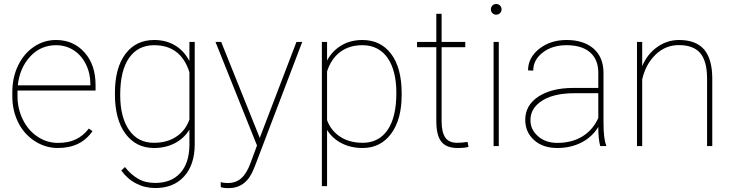

<svg xmlns="http://www.w3.org/2000/svg" viewBox="-20 -741 3715 974"><path d="M273.9 9.8C351.6 9.8 409.7 -18.6 449.2 -75.7C449.2 -75.7 430.7 -88.9 430.7 -88.9C430.7 -88.9 430.7 -88.9 430.7 -88.9C411.6 -64 389.6 -45.9 364.7 -34.2C339.8 -22 309.6 -16.1 273.9 -16.1C273.9 -16.1 273.9 -16.1 273.9 -16.1C236.8 -16.1 202.6 -26.4 170.9 -47.4C139.2 -68.4 114.3 -97.2 96.2 -133.8C78.1 -170.4 68.8 -210 68.8 -252.9C68.8 -252.9 68.8 -281.7 68.8 -281.7C68.8 -281.7 464.8 -281.7 464.8 -281.7C464.8 -281.7 464.8 -309.6 464.8 -309.6C464.8 -309.6 464.8 -309.6 464.8 -309.6C464.8 -377.9 446.3 -433.1 408.7 -475.1C371.1 -517.1 323.2 -538.1 264.2 -538.1C264.2 -538.1 264.2 -538.1 264.2 -538.1C223.6 -538.1 186.5 -526.9 152.3 -503.9C118.2 -481 91.3 -449.2 71.8 -408.7C52.2 -368.2 42.5 -323.2 42.5 -274.4C42.5 -274.4 42.5 -252.4 42.5 -252.4C42.5 -252.4 42.5 -252.4 42.5 -252.4C42.5 -203.6 52.7 -159.2 72.8 -119.1C92.8 -79.1 121.1 -47.9 156.7 -24.9C192.4 -2 231.4 9.8 273.9 9.8C273.9 9.8 273.9 9.8 273.9 9.8ZM264.2 -511.7C296.9 -511.7 326.7 -503.4 353.5 -486.3C379.9 -469.2 400.9 -445.3 416 -414.6C431.2 -383.8 438.5 -350.1 438.5 -314.5C438.5 -314.5 438.5 -308.1 438.5 -308.1C438.5 -308.1 70.3 -308.1 70.3 -308.1C70.3 -308.1 70.3 -308.1 70.3 -308.1C76.7 -367.2 97.7 -416 133.3 -454.6C168.9 -492.7 212.9 -511.7 264.2 -511.7C264.2 -511.7 264.2 -511.7 264.2 -511.7Z M563 -262.7C563 -262.7 563 -262.7 563 -262.7C563 -178.2 580.6 -111.3 616.2 -63C651.9 -14.6 700.2 9.8 761.2 9.8C761.2 9.8 761.2 9.8 761.2 9.8C800.8 9.8 835.9 1.5 867.2 -14.6C897.9 -30.8 922.9 -53.7 940.9 -83.5C940.9 -83.5 940.9 -2.4 940.9 -2.4C940.9 -2.4 940.9 -2.4 940.9 -2.4C939.9 57.6 924.3 104.5 894 137.2C863.8 170.4 821.3 187 767.1 187C767.1 187 767.1 187 767.1 187C734.4 187 705.6 180.2 681.2 166C656.7 152.3 634.3 132.3 613.8 106.4C613.8 106.4 595.2 124 595.2 124C595.2 124 595.2 124 595.2 124C616.2 152.8 641.1 174.8 670.9 189.9C700.2 205.1 732.4 212.9 768.1 212.9C768.1 212.9 768.1 212.9 768.1 212.9C829.6 212.9 878.4 193.4 914.1 153.8C949.7 114.7 967.8 60.5 967.8 -9.3C967.8 -9.3 967.8 -528.3 967.8 -528.3C967.8 -528.3 940.9 -528.3 940.9 -528.3C940.9 -528.3 940.9 -431.6 940.9 -431.6C940.9 -431.6 940.9 -431.6 940.9 -431.6C922.4 -466.3 897.9 -493.2 867.2 -511.2C836.4 -529.3 801.8 -538.1 762.2 -538.1C762.2 -538.1 762.2 -538.1 762.2 -538.1C700.2 -538.1 651.9 -514.6 616.2 -467.3C580.6 -419.9 563 -354 563 -269.5C563 -269.5 563 -262.7 563 -262.7ZM589.8 -259.3C589.8 -342.3 605 -405.3 635.3 -447.8C665 -490.2 707.5 -511.7 761.7 -511.7C761.7 -511.7 761.7 -511.7 761.7 -511.7C852.5 -511.7 912.1 -465.8 940.9 -374.5C940.9 -374.5 940.9 -134.8 940.9 -134.8C940.9 -134.8 940.9 -134.8 940.9 -134.8C927.7 -97.2 905.8 -68.4 874.5 -47.9C843.3 -26.9 805.2 -16.6 760.7 -16.6C760.7 -16.6 760.7 -16.6 760.7 -16.6C706.5 -16.6 664.6 -38.1 634.8 -81.5C605 -124.5 589.8 -183.6 589.8 -259.3C589.8 -259.3 589.8 -259.3 589.8 -259.3Z M1102.1 -528.3C1102.1 -528.3 1073.2 -528.3 1073.2 -528.3C1073.2 -528.3 1283.7 -2.9 1283.7 -2.9C1283.7 -2.9 1251.5 84.5 1251.5 84.5C1251.5 84.5 1251.5 84.5 1251.5 84.5C1238.3 121.1 1222.2 147 1204.1 163.1C1186 179.2 1163.1 187.5 1135.3 187.5C1135.3 187.5 1135.3 187.5 1135.3 187.5C1122.1 187.5 1109.9 186 1099.6 183.1C1099.6 183.1 1100.1 208 1100.1 208C1100.1 208 1100.1 208 1100.1 208C1107.4 211.4 1120.1 213.4 1139.2 213.4C1139.2 213.4 1139.2 213.4 1139.2 213.4C1197.8 213.4 1239.7 182.6 1265.1 121.1C1265.1 121.1 1276.9 91.8 1276.9 91.8C1276.9 91.8 1513.2 -528.3 1513.2 -528.3C1513.2 -528.3 1483.9 -528.3 1483.9 -528.3C1483.9 -528.3 1301.3 -50.8 1301.3 -50.8C1301.3 -50.8 1297.9 -41 1297.9 -41C1297.9 -41 1102.1 -528.3 1102.1 -528.3Z M2017.6 -267.6C2017.6 -267.6 2017.6 -267.6 2017.6 -267.6C2017.6 -353 2000 -419.9 1964.4 -467.3C1928.7 -514.6 1880.4 -538.1 1818.4 -538.1C1818.4 -538.1 1818.4 -538.1 1818.4 -538.1C1778.8 -538.1 1743.7 -529.3 1712.9 -511.2C1682.1 -493.2 1657.2 -467.8 1639.2 -434.1C1639.2 -434.1 1639.2 -528.3 1639.2 -528.3C1639.2 -528.3 1612.8 -528.3 1612.8 -528.3C1612.8 -528.3 1612.8 203.1 1612.8 203.1C1612.8 203.1 1639.2 203.1 1639.2 203.1C1639.2 203.1 1639.2 -82 1639.2 -82C1639.2 -82 1639.2 -82 1639.2 -82C1656.7 -53.2 1681.2 -30.8 1712.4 -14.6C1743.7 1.5 1779.3 9.8 1819.3 9.8C1819.3 9.8 1819.3 9.8 1819.3 9.8C1880.4 9.8 1928.7 -14.6 1964.4 -63C2000 -111.3 2017.6 -176.8 2017.6 -259.3C2017.6 -259.3 2017.6 -267.6 2017.6 -267.6ZM1990.7 -269.5C1990.7 -187 1975.6 -124 1945.8 -81.1C1916 -38.1 1874 -16.6 1819.8 -16.6C1819.8 -16.6 1819.8 -16.6 1819.8 -16.6C1775.4 -16.6 1737.3 -26.9 1706.5 -46.9C1675.3 -66.9 1652.8 -94.7 1639.2 -131.3C1639.2 -131.3 1639.2 -378.4 1639.2 -378.4C1639.2 -378.4 1639.2 -378.4 1639.2 -378.4C1652.8 -421.4 1675.3 -454.6 1706.1 -477.5C1736.8 -500.5 1774.4 -511.7 1818.8 -511.7C1818.8 -511.7 1818.8 -511.7 1818.8 -511.7C1873 -511.7 1915.5 -490.2 1945.8 -447.8C1975.6 -404.8 1990.7 -345.2 1990.7 -269.5C1990.7 -269.5 1990.7 -269.5 1990.7 -269.5Z M2193.4 -670.9C2193.4 -670.9 2193.4 -528.3 2193.4 -528.3C2193.4 -528.3 2095.7 -528.3 2095.7 -528.3C2095.7 -528.3 2095.7 -501.5 2095.7 -501.5C2095.7 -501.5 2193.4 -501.5 2193.4 -501.5C2193.4 -501.5 2193.4 -123 2193.4 -123C2193.4 -123 2193.4 -123 2193.4 -123C2193.8 -77.1 2202.1 -43.5 2218.8 -22.5C2235.4 -1 2262.7 9.8 2301.3 9.8C2301.3 9.8 2301.3 9.8 2301.3 9.8C2327.1 9.8 2345.7 7.8 2356.4 3.9C2356.4 3.9 2352.1 -21 2352.1 -21C2352.1 -21 2352.1 -21 2352.1 -21C2331.5 -18.1 2314 -16.6 2299.8 -16.6C2299.8 -16.6 2299.8 -16.6 2299.8 -16.6C2271 -16.6 2251 -25.4 2238.8 -43.5C2226.6 -61.5 2220.2 -88.9 2220.2 -126.5C2220.2 -126.5 2220.2 -501.5 2220.2 -501.5C2220.2 -501.5 2340.3 -501.5 2340.3 -501.5C2340.3 -501.5 2340.3 -528.3 2340.3 -528.3C2340.3 -528.3 2220.2 -528.3 2220.2 -528.3C2220.2 -528.3 2220.2 -670.9 2220.2 -670.9C2220.2 -670.9 2193.4 -670.9 2193.4 -670.9Z M2510.3 -528.3C2510.3 -528.3 2483.9 -528.3 2483.9 -528.3C2483.9 -528.3 2483.9 0 2483.9 0C2483.9 0 2510.3 0 2510.3 0C2510.3 0 2510.3 -528.3 2510.3 -528.3ZM2470.2 -693.4C2470.2 -686 2472.7 -679.7 2478 -674.3C2483.4 -668.9 2489.7 -666.5 2497.1 -666.5C2504.4 -666.5 2511.2 -668.9 2516.6 -674.3C2522 -679.7 2524.4 -686 2524.4 -693.4C2524.4 -700.7 2522 -707.5 2516.6 -712.9C2511.2 -718.3 2504.4 -720.7 2497.1 -720.7C2489.7 -720.7 2483.4 -718.3 2478 -712.9C2472.7 -707.5 2470.2 -700.7 2470.2 -693.4C2470.2 -693.4 2470.2 -693.4 2470.2 -693.4Z M3055.2 0C3055.2 0 3055.2 -4.4 3055.2 -4.4C3055.2 -4.4 3055.2 -4.4 3055.2 -4.4C3045.9 -25.4 3041.5 -64.5 3041.5 -122.6C3041.5 -122.6 3041.5 -375 3041.5 -375C3041.5 -375 3041.5 -375 3041.5 -375C3040.5 -426.8 3023.4 -466.8 2989.7 -495.6C2956.1 -523.9 2911.1 -538.1 2854 -538.1C2854 -538.1 2854 -538.1 2854 -538.1C2799.3 -538.1 2752.9 -522.9 2715.3 -493.2C2677.7 -463.4 2658.7 -426.8 2658.7 -383.8C2658.7 -383.8 2685.1 -382.8 2685.1 -382.8C2685.1 -382.8 2685.1 -382.8 2685.1 -382.8C2685.1 -419.4 2701.2 -449.7 2733.4 -474.6C2765.6 -499.5 2805.7 -511.7 2854 -511.7C2854 -511.7 2854 -511.7 2854 -511.7C2905.8 -511.7 2945.8 -499.5 2973.6 -475.1C3001.5 -450.7 3015.1 -416.5 3015.1 -372.1C3015.1 -372.1 3015.1 -294.9 3015.1 -294.9C3015.1 -294.9 2884.8 -294.9 2884.8 -294.9C2884.8 -294.9 2884.8 -294.9 2884.8 -294.9C2812 -294.4 2753.9 -279.3 2710.4 -250.5C2666.5 -221.2 2644.5 -182.1 2644.5 -133.8C2644.5 -133.8 2644.5 -133.8 2644.5 -133.8C2644.5 -91.3 2659.7 -56.6 2689.5 -30.3C2719.2 -3.4 2758.3 9.8 2807.1 9.8C2807.1 9.8 2807.1 9.8 2807.1 9.8C2852.5 9.8 2893.6 0.5 2929.7 -18.1C2965.8 -36.6 2994.1 -63 3015.1 -96.7C3015.1 -96.7 3015.1 -96.7 3015.1 -96.7C3015.1 -54.7 3018.6 -22.5 3024.9 0C3024.9 0 3055.2 0 3055.2 0ZM2807.1 -16.1C2767.6 -16.1 2735.4 -27.3 2709.5 -49.8C2683.6 -72.3 2670.9 -99.6 2670.9 -131.8C2670.9 -131.8 2670.9 -131.8 2670.9 -131.8C2670.9 -168.5 2687 -198.7 2719.7 -223.1C2719.7 -223.1 2719.7 -223.1 2719.7 -223.1C2759.8 -252.9 2817.4 -268.1 2893.1 -268.1C2893.1 -268.1 3015.1 -268.1 3015.1 -268.1C3015.1 -268.1 3015.1 -142.6 3015.1 -142.6C3015.1 -142.6 3015.1 -142.6 3015.1 -142.6C2997.1 -102.5 2970.7 -71.3 2935.1 -49.3C2899.4 -27.3 2856.4 -16.1 2807.1 -16.1C2807.1 -16.1 2807.1 -16.1 2807.1 -16.1Z M3237.8 -528.3C3237.8 -528.3 3211.4 -528.3 3211.4 -528.3C3211.4 -528.3 3211.4 0 3211.4 0C3211.4 0 3237.8 0 3237.8 0C3237.8 0 3237.8 -338.4 3237.8 -338.4C3237.8 -338.4 3237.8 -338.4 3237.8 -338.4C3249.5 -389.6 3272 -431.2 3305.7 -463.9C3338.9 -496.1 3378.4 -512.2 3423.8 -512.2C3423.8 -512.2 3423.8 -512.2 3423.8 -512.2C3473.1 -512.2 3509.3 -498.5 3532.2 -471.7C3555.2 -444.3 3566.4 -402.3 3566.9 -345.7C3566.9 -345.7 3566.9 0 3566.9 0C3566.9 0 3593.3 0 3593.3 0C3593.3 0 3593.3 -344.7 3593.3 -344.7C3593.3 -344.7 3593.3 -344.7 3593.3 -344.7C3592.8 -409.7 3579.1 -458 3551.8 -490.2C3523.9 -522 3481.9 -538.1 3425.3 -538.1C3425.3 -538.1 3425.3 -538.1 3425.3 -538.1C3384.8 -538.1 3347.7 -526.4 3314 -502.4C3280.3 -478.5 3254.9 -446.3 3237.8 -405.3C3237.8 -405.3 3237.8 -528.3 3237.8 -528.3Z"/></svg>

Font: WOX
Style: Regular
Weight: 500
Designer: Google
Foundry: ""
Version: ""